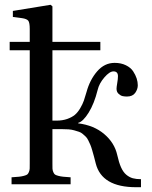

<svg xmlns="http://www.w3.org/2000/svg" viewBox="-20 -762 630 794"><path d="M20 -554.2V-588.9H103V-642.1Q103 -668.5 96.9 -676.3Q90.8 -684.1 70.8 -687L33.2 -691.9V-716.8L189 -742.2L196.8 -735.8V-588.9H395V-554.2H196.8V-263.2H213.9Q238.3 -263.2 257.8 -270Q277.3 -276.9 289.6 -287.1Q301.8 -297.4 311.8 -314.5Q321.8 -331.5 326.9 -346.2Q332 -360.8 337.9 -381.8Q351.6 -432.1 381.8 -467Q412.1 -502 454.1 -502Q480.5 -502 500.5 -492.2Q520.5 -482.4 530.5 -467.3Q540.5 -452.1 545.2 -437.5Q549.8 -422.9 549.8 -409.2Q549.8 -393.1 539.1 -377.9Q528.3 -362.8 504.9 -362.8Q495.6 -362.8 487.3 -364.5Q479 -366.2 470.5 -374Q461.9 -381.8 461.9 -395Q461.9 -401.4 464.8 -418.5Q467.8 -435.5 467.8 -446.8Q467.8 -466.8 449.2 -466.8Q433.1 -466.8 411.6 -441.9Q390.1 -417 383.8 -390.1Q369.6 -333 346.4 -295.9Q323.2 -258.8 303.2 -253.9V-252Q368.7 -243.7 411.1 -207.5Q453.6 -171.4 464.8 -121.1Q471.7 -89.8 480.7 -69.8Q489.7 -49.8 502.4 -39.3Q515.1 -28.8 529.1 -24.9Q543 -21 563 -21V12.2H543Q400.9 12.2 376 -85.9Q371.1 -105.5 368.4 -115.5Q365.7 -125.5 361.3 -140.6Q356.9 -155.8 353.8 -162.8Q350.6 -169.9 345.5 -180.7Q340.3 -191.4 335.2 -196.3Q330.1 -201.2 322.5 -207.8Q314.9 -214.4 306.6 -217Q298.3 -219.7 287.4 -222.9Q276.4 -226.1 263.4 -227.1Q250.5 -228 234.9 -228H196.8V-86.9Q196.8 -72.3 197 -64.9Q197.3 -57.6 200.4 -50.3Q203.6 -43 207.3 -40.3Q210.9 -37.6 220.9 -34.9Q231 -32.2 241.2 -31.2Q251.5 -30.3 272 -28.8V0H27.8V-28.8Q48.3 -30.3 58.6 -31.2Q68.8 -32.2 78.9 -34.9Q88.9 -37.6 92.5 -40.3Q96.2 -43 99.4 -50.3Q102.5 -57.6 102.8 -64.9Q103 -72.3 103 -86.9V-554.2Z"/></svg>

Font: Heuristica
Style: Regular
Weight: 400
Version: Version 1.0.2